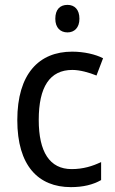

<svg xmlns="http://www.w3.org/2000/svg" viewBox="-20 -758 471 788"><path d="M257 -738C227 -738 207 -720 207 -681C207 -644 228 -625 257 -625C285 -625 306 -644 306 -681C306 -719 286 -738 257 -738ZM271 10C321 10 362 0 395 -19V-93C360 -76 321 -64 274 -64C184 -64 139 -134 139 -266C139 -401 184 -471 277 -471C308 -471 347 -460 376 -448L403 -519C372 -535 325 -546 276 -546C140 -546 51 -455 51 -265C51 -78 137 10 271 10Z"/></svg>

Font: Noto Sans Armenian SemiCondensed
Style: Regular
Weight: 400
Width: 4
Designer: Monotype Design Team
Foundry: Monotype Imaging Inc.
Version: Version 2.008